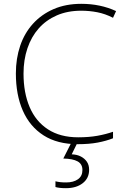

<svg xmlns="http://www.w3.org/2000/svg" viewBox="-20 -744 658 1004"><path d="M405 -688Q333 -688 277 -663.5Q221 -639 182.5 -595.5Q144 -552 123.5 -491.5Q103 -431 103 -359Q103 -259 135 -184Q167 -109 231 -67.5Q295 -26 389 -26Q445 -26 489.5 -34Q534 -42 571 -55V-21Q536 -7 491 1.5Q446 10 387 10Q280 10 208 -36Q136 -82 99.5 -165Q63 -248 63 -360Q63 -438 85.5 -504.5Q108 -571 152.5 -620Q197 -669 260.5 -696.5Q324 -724 405 -724Q455 -724 500.5 -714.5Q546 -705 587 -686L571 -651Q530 -672 488.5 -680Q447 -688 405 -688ZM446 144Q446 188 412.5 214Q379 240 325 240Q307 240 293.5 238.5Q280 237 270 234V204Q282 207 295 208.5Q308 210 326 210Q364 210 387.5 193.5Q411 177 411 145Q411 114 386 100Q361 86 311 85L354 0H386L355 63Q383 64 403 74.5Q423 85 434.5 102Q446 119 446 144Z"/></svg>

Font: Noto Sans Hebrew ExtraLight
Style: Regular
Weight: 250
Designer: Monotype Design Team
Foundry: Monotype Imaging Inc.
Version: Version 2.003